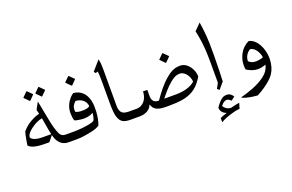

<svg xmlns="http://www.w3.org/2000/svg" viewBox="-131 -1285 3329 2186"><g transform="rotate(-20 1534.0 -192.5)"><path d="M369 -154H261C210 -154 143 -166 126 -201C126 -212 129 -224 136 -236C151 -262 177 -283 202 -301C236 -326 283 -352 331 -360C332 -352 334 -343 336 -332C340 -308 344 -281 349 -256C356 -222 360 -185 369 -154ZM317 -74 372 -142C377 -116 386 -94 396 -76C421 -31 459 1 526 1H570V-93H521C466 -93 453 -129 436 -173C413 -234 402 -302 386 -382C376 -431 365 -488 353 -555C337 -525 320 -499 306 -469L319 -420C268 -407 224 -385 186 -360C154 -339 125 -312 102 -286C99 -277 95 -265 92 -250C84 -210 74 -164 70 -123C119 -74 217 -74 317 -74ZM329 -648V-654L275 -708H269L214 -654V-648L269 -593H275ZM474 -648V-654L419 -708H413L359 -654V-648L413 -593H419Z M782 -284C755 -284 736 -289 714 -297C713 -303 712 -308 712 -313V-327C712 -368 734 -392 757 -414C776 -414 792 -410 808 -404C848 -389 881 -355 885 -306C860 -285 829 -284 782 -284ZM893 -222C893 -191 884 -157 873 -134C861 -122 833 -116 810 -111C755 -100 686 -93 620 -93H536V-16C536 -4 557 1 570 1H617C650 1 684 -1 714 -6C785 -18 859 -28 907 -62C924 -109 935 -160 938 -218C939 -237 939 -258 939 -279C939 -308 935 -336 928 -362C907 -441 855 -499 764 -508C746 -495 730 -482 717 -466C684 -426 656 -373 656 -303C656 -269 660 -239 669 -212C675 -209 683 -206 692 -204C720 -198 751 -193 785 -193C829 -193 865 -204 893 -222ZM837 -648V-654L782 -708H776L721 -654V-648L776 -593H782Z M1166 -770 1066 -655 1082 -634 1110 -643C1115.4 -608 1116 -574.2 1116 -535C1116 -523.9 1116 -512.2 1116 -500V-273C1116 -185 1117 -111 1145 -58C1168 -13 1208 1 1277 1H1329V-93H1291C1273 -93 1257 -95 1243 -98C1196 -108 1178 -144 1178 -203V-649C1178 -695 1176 -735 1166 -770Z M1859 -93H1716C1761 -149 1804 -202 1855 -244C1889 -272 1925 -301 1978 -301C2013 -301 2040 -278 2057 -256C2073 -235 2091 -197 2091 -163C2039 -117 1958 -93 1859 -93ZM1329 1H1386C1456 1 1517 -32 1534 -86H1537C1542 -72 1547 -60 1555 -49C1581 -13 1632 1 1696 1H1748C1803 1 1851 -2 1893 -8C2032 -28 2107 -96 2167 -200C2165 -249 2147 -293 2123 -324C2099 -355 2063 -385 2011 -385C1938 -385 1889 -353 1842 -314C1770 -254 1712 -179 1652 -93C1596 -93 1569 -122 1569 -177V-227C1569 -239 1569 -247 1570 -252L1518 -255C1516 -209 1502 -167 1479 -140C1458 -115 1426 -93 1382 -93H1295V-16C1295 -4 1316 1 1329 1ZM1932 -526V-532L1877 -586H1871L1816 -532V-526L1871 -471H1877Z M2342 29 2409 -50C2412 -129 2416 -210 2416 -294C2416 -324 2417 -355 2417 -386C2417 -435 2417 -478 2416 -514C2413 -608 2404 -688 2391 -770L2313 -692C2318 -675 2322 -652 2327 -626C2345 -533 2352 -421 2352 -309V-55L2318 7ZM2307 210C2318 194 2330 182 2343 174C2356 166 2367 162 2375 162C2397 162 2414 176 2429 191L2474 156C2459 132 2435 108 2399 108C2350 108 2324 134 2299 163C2287 177 2274 193 2260 214C2260 260 2290 289 2327 301V303C2298 312 2268 322 2245 334V385C2279 363 2329 344 2373 331C2407 321 2447 309 2482 309L2502 242C2468 248 2426 256 2394 265C2354 263 2321 239 2307 210Z M2931 -64C2919 -5 2885 34 2842 66C2761 125 2658 162 2542 193C2549 198 2559 203 2574 208C2618 223 2676 232 2730 236C2797 200 2855 162 2903 117C2922 99 2938 82 2950 64C2981 17 2997 -36 3000 -110C3000 -174 2984 -234 2961 -279C2937 -325 2900 -368 2845 -381C2794 -359 2757 -323 2732 -277C2711 -238 2696 -194 2696 -138C2696 -129 2696 -122 2697 -114L2700 -90C2709 -83 2719 -78 2730 -72C2757 -58 2796 -44 2834 -44C2868 -44 2906 -53 2931 -64ZM2757 -168C2757 -224 2789 -267 2826 -288C2860 -286 2886 -260 2901 -236C2916 -212 2929 -185 2932 -152C2929 -150 2925 -148 2918 -146C2897 -140 2868 -135 2840 -135C2801 -135 2779 -149 2757 -168Z"/></g></svg>

Font: Iranian Serif 
Style: Regular
Weight: 400
Designer: Hooman Mehr, Hadi Navid in Neviseh Pardaz Co. Ltd. (http://nevisa.com)
Foundry: http://font-store.ir
Version: 5.0.2 build 3/9/1393